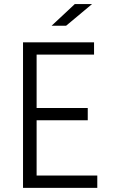

<svg xmlns="http://www.w3.org/2000/svg" viewBox="-20 -904 543 924"><path d="M339.8 -884.3H422.9L298.3 -780.3H228.5ZM90.8 -700.2H432.6V-641.1H156.2V-384.3H402.3V-325.2H156.2V-59.1H448.2V0H90.8Z"/></svg>

Font: Selawik Semilight
Style: Regular
Weight: 300
Designer: Aaron Bell
Foundry: Microsoft Corporation
Version: Version 1.01